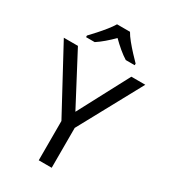

<svg xmlns="http://www.w3.org/2000/svg" viewBox="-225 -1050 1017 1155"><g transform="rotate(30 283.0 -472.0)"><path d="M283 -363 469 -714H566L328 -277V0H238V-273L0 -714H98ZM327 -944Q339 -922 361.5 -894.5Q384 -867 408.5 -840.5Q433 -814 452 -795V-784H390Q364 -800 336 -823.5Q308 -847 281 -874Q254 -847 227 -824Q200 -801 174 -784H114V-795Q133 -815 156.5 -841Q180 -867 202 -894.5Q224 -922 237 -944Z"/></g></svg>

Font: Noto Sans Warang Citi
Style: Regular
Weight: 400
Designer: Mangu Purty
Foundry: Mangu Purty
Version: Version 3.002; ttfautohint (v1.8.4.7-5d5b)